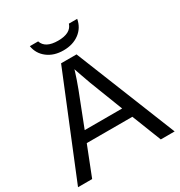

<svg xmlns="http://www.w3.org/2000/svg" viewBox="-200 -1005 1067 1141"><g transform="rotate(-30 333.5 -434.5)"><path d="M665 0H570L491 -201H178L99 0H2L283 -688H389ZM348 -577 334 -618 330 -604Q317 -561 294 -500L206 -274H463L375 -501Q361 -538 348 -577ZM173 -869H230Q248 -813 336 -813Q423 -813 441 -869H498Q488 -813 444 -780Q400 -747 335 -747Q270 -747 226 -780.5Q182 -814 173 -869Z"/></g></svg>

Font: Libra Sans
Style: Regular
Weight: 400
Foundry: Context Ltd
Version: Version 1.002